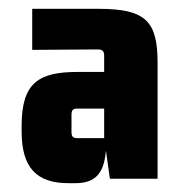

<svg xmlns="http://www.w3.org/2000/svg" viewBox="-20 -674 415 435"><path d="M216 -361H155C145 -361 142 -365 142 -375V-414C142 -424 145 -428 155 -428H216ZM151 -259C200 -259 216 -286 220 -333L229 -269H337V-532C337 -625 311 -654 204 -654H53V-561L202 -562C212 -562 216 -558 216 -548V-511H156C68 -511 29 -487 29 -389V-376C29 -294 63 -259 135 -259Z"/></svg>

Font: Gemini
Style: Regular
Weight: 700
Designer: Pushpananda Ekanayake, Sol Matas, Kosala Senevirathne
Foundry: Mooniak
Version: Version 1.000;PS 1.0;hotconv 1.0.86;makeotf.lib2.5.63406